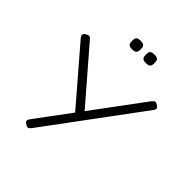

<svg xmlns="http://www.w3.org/2000/svg" viewBox="-233 -837 1201 1201"><g transform="rotate(45 368.0 -236.5)"><path d="M190 201Q174 192 170.5 183.5Q167 175 177 161L632 -453Q643 -467 650.5 -471.5Q658 -476 671 -469Q687 -461 690.5 -451.5Q694 -442 684 -429L228 187Q218 200 210.5 204Q203 208 190 201ZM375 -40 43 -426Q33 -438 35.5 -448Q38 -458 53 -466Q67 -474 75 -471.5Q83 -469 94 -455L406 -94ZM443 -602Q424 -602 416 -608Q408 -614 406.5 -622.5Q405 -631 405 -640Q405 -650 406.5 -658.5Q408 -667 416 -672.5Q424 -678 443 -678Q462 -678 470 -672.5Q478 -667 479.5 -658Q481 -649 481 -640Q481 -631 479.5 -622.5Q478 -614 470 -608Q462 -602 443 -602ZM321 -602Q302 -602 294 -608Q286 -614 284.5 -622.5Q283 -631 283 -640Q283 -650 284.5 -658.5Q286 -667 294 -672.5Q302 -678 321 -678Q340 -678 348 -672.5Q356 -667 357.5 -658Q359 -649 359 -640Q359 -631 357.5 -622.5Q356 -614 348 -608Q340 -602 321 -602Z"/></g></svg>

Font: Fredoka Expanded Light
Style: Regular
Weight: 300
Width: 7
Designer: Ben Nathan
Foundry: Milena B. Brandão, Ben Nathan
Version: Version 2.001